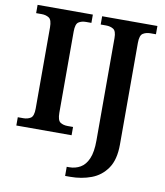

<svg xmlns="http://www.w3.org/2000/svg" viewBox="-100 -796 964 1119"><g transform="rotate(10 382.0 -237.0)"><path d="M31 0V-49H64Q89 -49 107 -60.5Q125 -72 125 -117V-597Q125 -642 107 -653.5Q89 -665 64 -665H31V-714H358V-665H326Q300 -665 282.5 -653.5Q265 -642 265 -597V-117Q265 -72 282.5 -60.5Q300 -49 326 -49H358V0ZM362 240V186H377Q413 186 442.5 169Q472 152 489 112.5Q506 73 506 5V-601Q506 -643 488 -654Q470 -665 445 -665H413V-714H740V-665H707Q682 -665 663.5 -653.5Q645 -642 645 -597V4Q645 94 609.5 145.5Q574 197 516.5 218.5Q459 240 392 240Z"/></g></svg>

Font: Noto Serif Tibetan SemiBold
Style: Regular
Weight: 600
Designer: Monotype Design Team
Foundry: Monotype Imaging Inc.
Version: Version 2.103; ttfautohint (v1.8.4.7-5d5b)